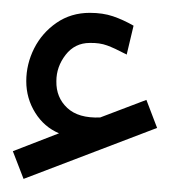

<svg xmlns="http://www.w3.org/2000/svg" viewBox="-131 -1086 262 296"><path d="M-94.7 -810.2 111.2 -888.8 94.7 -932 23.4 -904.9Q-10.1 -903.5 -27.3 -919.6Q-44.6 -935.7 -44.1 -960.9Q-44.1 -983 -29.9 -1001.4Q-15.6 -1019.8 7.4 -1019.8Q22.5 -1020.2 34.2 -1015.9Q46 -1011.5 60.7 -1003.7Q63 -1002.8 64.3 -1001.8L74.9 -1046.4Q58.8 -1055.6 43.2 -1060.9Q27.6 -1066.2 7.4 -1066.2Q-21.6 -1066.2 -43.9 -1050.8Q-66.2 -1035.4 -78.4 -1011.3Q-90.5 -987.1 -90.5 -960.9Q-90.5 -934.3 -76.7 -912.2Q-63 -890.2 -40 -880.5L-111.2 -852.9Z"/></svg>

Font: Arad
Style: Regular
Weight: 400
Designer: Mohammad Darvishi
Version: Version 1.010;September 21, 2024;FontCreator 15.0.0.2992 64-